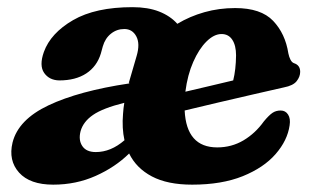

<svg xmlns="http://www.w3.org/2000/svg" viewBox="-20 -502 875 536"><path d="M15 -104Q31 -168 115.5 -208Q200 -248 340.5 -269Q341 -270 341.5 -271L339.5 -270.5L361.5 -346Q371.5 -380 360.5 -400.5Q349.5 -421 327 -421Q306 -421 289.8 -408Q273.5 -395 267 -372.5L261.5 -352.5Q250.5 -316.5 220.8 -297Q191 -277.5 145.5 -277.5Q117.5 -278 103.2 -298.5Q89 -319 102.5 -357Q121.5 -409.5 184 -445.8Q246.5 -482 350 -482Q393 -482 424.2 -469.8Q455.5 -457.5 475 -435.5Q510 -456.5 550.8 -468Q591.5 -479.5 636.5 -479.5Q708.5 -479.5 742.5 -443.8Q776.5 -408 785 -353Q787 -343 791 -335.2Q795 -327.5 801 -325.5Q818 -320 818 -301.5Q818 -288 808.2 -275.5Q798.5 -263 772.5 -258Q739 -250.5 690 -239.2Q641 -228 589.2 -215.8Q537.5 -203.5 495.5 -193.5Q500.5 -90.5 586.5 -90.5Q626.5 -90.5 659.8 -110.2Q693 -130 716.5 -163Q731 -180.5 740.8 -187Q750.5 -193.5 763.5 -193.5Q777 -193.5 784.2 -182.2Q791.5 -171 788.5 -152Q782.5 -110 749.5 -72Q716.5 -34 657.8 -10.2Q599 13.5 516.5 13.5Q447.5 13.5 404 -9.5Q360.5 -32.5 340.5 -73.5Q302 -35.5 247.2 -11Q192.5 13.5 128.5 13.5Q63.5 13.5 33.2 -20.2Q3 -54 15 -104ZM598.5 -407Q577.5 -407 556.5 -386.2Q535.5 -365.5 519.5 -329.2Q503.5 -293 497.5 -246Q531.5 -254 567.8 -262.5Q604 -271 631 -277.5Q638.5 -307 639 -347.5Q639 -375 628.5 -391Q618 -407 598.5 -407ZM323.5 -184.5Q324.5 -200 327 -215Q267 -200 239.8 -181.2Q212.5 -162.5 205 -136Q198.5 -111 209.8 -94.2Q221 -77.5 247.5 -77.5Q289.5 -77.5 327.5 -110.5Q320 -144 323.5 -184.5Z"/></svg>

Font: Fraunces 9pt Soft
Style: Bold Italic
Weight: 700
Italic angle: -16°
Version: Version 1.000;[b76b70a41]